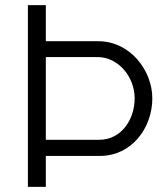

<svg xmlns="http://www.w3.org/2000/svg" viewBox="-20 -730 643 750"><path d="M159 -569V-710H89V0H159V-121H371C494 -121 575 -230 575 -346C575 -455 488 -569 364 -569ZM159 -184V-507H362C440 -507 506 -432 506 -346C506 -262 453 -184 368 -184Z"/></svg>

Font: Raleway Reg
Style: Regular
Weight: 400
Designer: Matt McInerney, Pablo Impallari, Rodrigo Fuenzalida
Foundry: Matt McInerney, Pablo Impallari, Rodrigo Fuenzalida
Version: Version 3.00 July 28, 2015